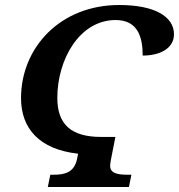

<svg xmlns="http://www.w3.org/2000/svg" viewBox="-20 -747 715 767"><path d="M171 0H495L505 -49H492C450 -49 420 -54 420 -85C420 -94 425 -120 428 -134L441 -200H384C263 -200 209 -251 209 -356C209 -510 298 -667 442 -667C534 -667 550 -593 550 -525C623 -525 675 -556 675 -610C675 -681 598 -727 456 -727C221 -727 64 -557 64 -355C64 -234 137 -150 292 -133L288 -113C277 -57 237 -49 194 -49H181Z"/></svg>

Font: Noto Serif SemiBold
Style: Italic
Weight: 600
Italic angle: -12°
Designer: Monotype Design Team
Foundry: Monotype Imaging Inc.
Version: Version 2.014